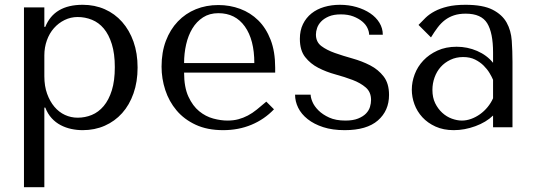

<svg xmlns="http://www.w3.org/2000/svg" viewBox="-20 -531 2238 801"><path d="M80 250H165V-82H169Q179 -56 195.5 -38Q212 -20 233 -9Q254 2 277.5 7Q301 12 325 12Q375 12 417 -6.5Q459 -25 489.5 -59Q520 -93 537 -141.5Q554 -190 554 -249Q554 -309 537 -357Q520 -405 489.5 -439.5Q459 -474 417 -492.5Q375 -511 325 -511Q206 -511 169 -419H165V-500H80ZM165 -300Q165 -333 175.5 -362.5Q186 -392 205 -413.5Q224 -435 249.5 -447.5Q275 -460 304 -460Q335 -460 363.5 -448.5Q392 -437 413 -412Q434 -387 446.5 -347Q459 -307 459 -251Q459 -194 446.5 -154Q434 -114 412.5 -88.5Q391 -63 363 -51.5Q335 -40 304 -40Q276 -40 251 -51.5Q226 -63 207 -85.5Q188 -108 176.5 -140Q165 -172 165 -213Z M1128 -228V-249Q1128 -316 1109 -365Q1090 -414 1057.5 -446Q1025 -478 982 -494Q939 -510 891 -510Q840 -510 797 -492.5Q754 -475 722 -441.5Q690 -408 672 -360.5Q654 -313 654 -253Q654 -203 669.5 -155.5Q685 -108 716.5 -70.5Q748 -33 796.5 -10.5Q845 12 911 12Q975 12 1029 -10.5Q1083 -33 1123 -75L1091 -107Q1070 -89 1051.5 -74Q1033 -59 1014 -49Q995 -39 974.5 -33.5Q954 -28 929 -28Q901 -28 869.5 -36.5Q838 -45 811 -67Q784 -89 766 -128Q748 -167 748 -228ZM748 -268Q748 -308 756.5 -345.5Q765 -383 782.5 -412Q800 -441 827 -458.5Q854 -476 891 -476Q962 -476 1001.5 -420.5Q1041 -365 1041 -268Z M1577 -386Q1577 -413 1563 -436Q1549 -459 1524.5 -475.5Q1500 -492 1467.5 -501.5Q1435 -511 1398 -511Q1363 -511 1332.5 -502Q1302 -493 1279.5 -475Q1257 -457 1244 -430.5Q1231 -404 1231 -369Q1231 -321 1253 -293Q1275 -265 1308 -248Q1341 -231 1379.5 -220.5Q1418 -210 1451 -197.5Q1484 -185 1506 -166Q1528 -147 1528 -114Q1528 -100 1523.5 -85Q1519 -70 1507 -57.5Q1495 -45 1474 -36.5Q1453 -28 1421 -28Q1381 -28 1353.5 -40.5Q1326 -53 1308.5 -70.5Q1291 -88 1283.5 -106Q1276 -124 1276 -136H1211Q1211 -108 1224 -81.5Q1237 -55 1263.5 -34Q1290 -13 1328.5 -0.5Q1367 12 1418 12Q1510 12 1556.5 -28.5Q1603 -69 1603 -135Q1603 -183 1580.5 -212Q1558 -241 1524 -258.5Q1490 -276 1450.5 -287Q1411 -298 1377 -310Q1343 -322 1320.5 -339Q1298 -356 1298 -387Q1298 -400 1303 -414.5Q1308 -429 1320 -441.5Q1332 -454 1352 -462.5Q1372 -471 1402 -471Q1432 -471 1454 -462.5Q1476 -454 1491 -441.5Q1506 -429 1513 -414Q1520 -399 1520 -386Z M1922 -511Q1995 -511 2035 -490.5Q2075 -470 2093.5 -437Q2112 -404 2115 -361Q2118 -318 2118 -273V0H2037V-49Q2008 -21 1963 -4.5Q1918 12 1873 12Q1830 12 1797 -3Q1764 -18 1742 -42Q1720 -66 1709 -96Q1698 -126 1698 -157Q1698 -189 1710 -221Q1722 -253 1746 -278.5Q1770 -304 1805 -320Q1840 -336 1885 -336Q1930 -336 1970.5 -318.5Q2011 -301 2037 -269V-312Q2037 -394 2012.5 -434Q1988 -474 1923 -474Q1895 -474 1874 -467Q1853 -460 1836.5 -447.5Q1820 -435 1806 -416.5Q1792 -398 1778 -375L1726 -427Q1740 -442 1755.5 -457Q1771 -472 1793.5 -484Q1816 -496 1847 -503.5Q1878 -511 1922 -511ZM2037 -198Q2032 -210 2022.5 -226Q2013 -242 1998 -257Q1983 -272 1962 -282.5Q1941 -293 1912 -293Q1883 -293 1859 -281.5Q1835 -270 1818.5 -251.5Q1802 -233 1793 -208Q1784 -183 1784 -156Q1784 -124 1795.5 -100.5Q1807 -77 1825 -60.5Q1843 -44 1865 -36Q1887 -28 1907 -28Q1926 -28 1945.5 -35Q1965 -42 1982.5 -54.5Q2000 -67 2014 -84Q2028 -101 2037 -121Z"/></svg>

Font: Tenor Sans
Style: Regular
Weight: 400
Designer: Denis Masharov
Foundry: Denis Masharov
Version: Version 1.1